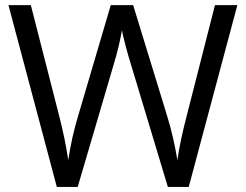

<svg xmlns="http://www.w3.org/2000/svg" viewBox="-20 -734 966 754"><path d="M721.2 0H639.2L495.1 -478Q484.9 -509.8 472.2 -558.1Q459.5 -606.4 459 -616.2Q448.2 -551.8 424.8 -475.1L285.2 0H203.1L13.2 -713.9H101.1L213.9 -272.9Q237.3 -180.2 248 -105Q261.2 -194.3 287.1 -279.8L415 -713.9H502.9L637.2 -275.9Q660.6 -200.2 676.8 -105Q686 -174.3 711.9 -273.9L824.2 -713.9H912.1Z"/></svg>

Font: f0_25842 
Style: Regular
Weight: 400
Foundry: Ascender Corporation
Version: Version 1.10